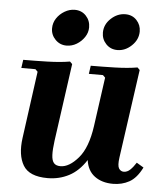

<svg xmlns="http://www.w3.org/2000/svg" viewBox="-52 -756 704 813"><g transform="rotate(5 300.0 -350.0)"><path d="M551 -88 581 -70Q558 -24 527 -7Q496 10 458 10Q411 10 380 -13Q349 -36 343 -81Q312 -33 270.5 -11.5Q229 10 180 10Q102 10 76 -33.5Q50 -77 60 -150L99 -435L89 -445H29L34 -480Q81 -480 136.5 -481.5Q192 -483 232 -490L242 -480L196 -150Q191 -113 192 -89.5Q193 -66 202 -55.5Q211 -45 230 -45Q267 -45 305.5 -89.5Q344 -134 357 -227L386 -435L376 -445H316L321 -480Q368 -480 423.5 -481.5Q479 -483 519 -490L529 -480L476 -104Q471 -69 478.5 -57Q486 -45 499 -45Q514 -45 526.5 -57Q539 -69 551 -88ZM211 -556Q183 -556 163.5 -576Q144 -596 144 -623.6Q144 -647 156.8 -666.3Q169.7 -685.7 190.3 -697.8Q211 -710 233.2 -710Q262.5 -710 281.2 -690Q300 -670 300 -641Q300 -618.8 287 -599.4Q274 -580 254 -568Q234 -556 211 -556ZM427.2 -556Q398 -556 379 -576.2Q360 -596.4 360 -624.2Q360 -659 387.4 -684.5Q414.8 -710 448.5 -710Q478 -710 496.5 -690Q515 -670 515 -642.5Q515 -608 487.8 -582Q460.7 -556 427.2 -556Z"/></g></svg>

Font: Brygada 1918
Style: Italic
Weight: 400
Italic angle: -8°
Designer: Mateusz Machalski | Borys Kosmynka | Przemek Hoffer
Foundry: NIEPODLEGLA 2018
Version: Version 3.006